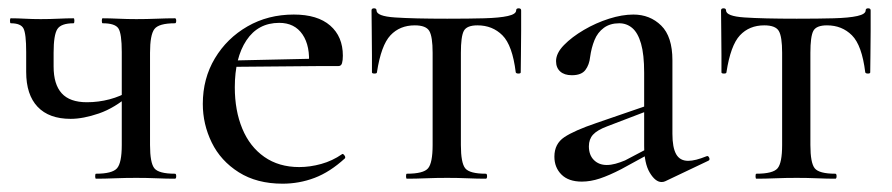

<svg xmlns="http://www.w3.org/2000/svg" viewBox="-20 -430 2146 462"><path d="M273 -81V-305Q273 -349 265 -361.5Q257 -374 227 -374Q225 -374 225 -380Q225 -386 227 -386Q243 -386 265 -385Q287 -384 308 -384Q333 -384 357.5 -385Q382 -386 401 -386Q404 -386 404 -380Q404 -374 401 -374Q362 -374 351.5 -360Q341 -346 341 -303V-81Q341 -38 351.5 -25Q362 -12 401 -12Q404 -12 404 -6Q404 0 401 0Q381 0 357 -1Q333 -2 308 -2Q282 -2 256.5 -1Q231 0 211 0Q209 0 209 -6Q209 -12 211 -12Q250 -12 261.5 -25Q273 -38 273 -81ZM109 -303Q109 -294 109 -285.5Q109 -277 109 -270Q109 -227 128.5 -205.5Q148 -184 189 -184Q217 -184 243.5 -191Q270 -198 291 -211L294 -203Q256 -170 218 -157Q180 -144 150 -144Q98 -144 70.5 -173Q43 -202 43 -257V-305Q43 -349 36.5 -361.5Q30 -374 6 -374Q4 -374 4 -380Q4 -386 6 -386Q22 -386 40 -385Q58 -384 78 -384Q99 -384 120 -385Q141 -386 157 -386Q159 -386 159 -380Q159 -374 157 -374Q127 -374 118 -360Q109 -346 109 -303Z M660 12Q598 12 554.5 -15.5Q511 -43 489.5 -87Q468 -131 468 -180Q468 -241 497 -289.5Q526 -338 575.5 -366.5Q625 -395 687 -395Q744 -395 774.5 -368.5Q805 -342 805 -296Q805 -285 803 -278Q801 -271 794 -271H723Q727 -319 708 -347Q689 -375 652 -375Q601 -375 573 -333Q545 -291 545 -220Q545 -164 563 -120.5Q581 -77 616 -52.5Q651 -28 700 -28Q726 -28 753 -35.5Q780 -43 803 -59Q805 -61 808.5 -56.5Q812 -52 810 -49Q774 -16 737 -2Q700 12 660 12ZM522 -269 521 -284 746 -289V-271Z M959 0Q957 0 957 -6Q957 -12 959 -12Q999 -12 1010 -25Q1021 -38 1021 -81V-303Q1021 -342 1013 -355.5Q1005 -369 978 -369Q942 -369 919.5 -345Q897 -321 887 -256Q887 -253 881 -253Q875 -253 875 -256Q875 -270 875 -298Q875 -326 874.5 -356Q874 -386 874 -405Q874 -410 880 -410Q886 -410 886 -405Q886 -391 930.5 -388Q975 -385 1056 -385Q1108 -385 1145 -386Q1182 -387 1202 -391.5Q1222 -396 1222 -405Q1222 -410 1228 -410Q1234 -410 1234 -405Q1234 -386 1234 -356Q1234 -326 1233.5 -298Q1233 -270 1233 -256Q1233 -253 1227.5 -253Q1222 -253 1221 -256Q1213 -321 1189 -345Q1165 -369 1129 -369Q1103 -369 1096 -355.5Q1089 -342 1089 -303V-81Q1089 -38 1099.5 -25Q1110 -12 1149 -12Q1152 -12 1152 -6Q1152 0 1149 0Q1129 0 1105 -1Q1081 -2 1056 -2Q1030 -2 1005 -1Q980 0 959 0Z M1581 6Q1577 8 1572 8Q1557 8 1543.5 -14.5Q1530 -37 1530 -79V-255Q1530 -299 1522.5 -325Q1515 -351 1501.5 -362.5Q1488 -374 1470 -374Q1448 -374 1433 -363Q1418 -352 1410.5 -333.5Q1403 -315 1400 -293Q1398 -274 1388.5 -261.5Q1379 -249 1356 -249Q1338 -249 1328 -258Q1318 -267 1318 -283Q1318 -302 1337 -321.5Q1356 -341 1385 -358Q1414 -375 1445.5 -385Q1477 -395 1504 -395Q1544 -395 1571 -368.5Q1598 -342 1598 -285V-108Q1598 -75 1607 -59Q1616 -43 1636 -43Q1653 -43 1680 -54Q1684 -56 1686.5 -50.5Q1689 -45 1684 -43ZM1380 7Q1348 7 1331 -10Q1314 -27 1314 -53Q1314 -84 1338 -100Q1362 -116 1415 -134L1540 -177L1543 -165L1441 -126Q1417 -117 1407 -106Q1397 -95 1397 -78Q1397 -57 1409 -45Q1421 -33 1440 -33Q1450 -33 1461 -36Q1472 -39 1484 -44L1560 -84L1561 -70L1475 -23Q1446 -8 1423.5 -0.5Q1401 7 1380 7Z M1800 0Q1798 0 1798 -6Q1798 -12 1800 -12Q1840 -12 1851 -25Q1862 -38 1862 -81V-303Q1862 -342 1854 -355.5Q1846 -369 1819 -369Q1783 -369 1760.5 -345Q1738 -321 1728 -256Q1728 -253 1722 -253Q1716 -253 1716 -256Q1716 -270 1716 -298Q1716 -326 1715.5 -356Q1715 -386 1715 -405Q1715 -410 1721 -410Q1727 -410 1727 -405Q1727 -391 1771.5 -388Q1816 -385 1897 -385Q1949 -385 1986 -386Q2023 -387 2043 -391.5Q2063 -396 2063 -405Q2063 -410 2069 -410Q2075 -410 2075 -405Q2075 -386 2075 -356Q2075 -326 2074.5 -298Q2074 -270 2074 -256Q2074 -253 2068.5 -253Q2063 -253 2062 -256Q2054 -321 2030 -345Q2006 -369 1970 -369Q1944 -369 1937 -355.5Q1930 -342 1930 -303V-81Q1930 -38 1940.5 -25Q1951 -12 1990 -12Q1993 -12 1993 -6Q1993 0 1990 0Q1970 0 1946 -1Q1922 -2 1897 -2Q1871 -2 1846 -1Q1821 0 1800 0Z"/></svg>

Font: Cormorant Medium
Style: Regular
Weight: 500
Designer: Christian Thalmann (Catharsis Fonts)
Foundry: Catharsis Fonts
Version: Version 4.000